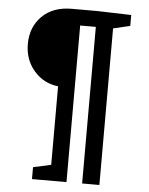

<svg xmlns="http://www.w3.org/2000/svg" viewBox="-58 -747 747 965"><g transform="rotate(5 315.0 -265.0)"><path d="M480 -620V170H393V-620H314V170H140V110L230 90V-306Q157 -314 108.5 -369.5Q60 -425 60 -505Q60 -590 115 -645Q170 -700 265 -700H393L565 -695V-640Z"/></g></svg>

Font: Bitter
Style: Regular
Weight: 400
Designer: Sol Matas
Foundry: Sol Matas
Version: Version 1.300;PS 001.300;hotconv 1.0.70;makeotf.lib2.5.58329